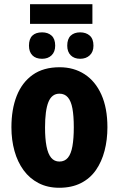

<svg xmlns="http://www.w3.org/2000/svg" viewBox="-20 -878 566 908"><path d="M417 -858V-765H122V-858ZM179 -725Q207 -725 224 -709.5Q241 -694 241 -662Q241 -633 224 -616.5Q207 -600 179 -600Q149 -600 133 -616.5Q117 -633 117 -662Q117 -694 133 -709.5Q149 -725 179 -725ZM359 -725Q387 -725 404.5 -709.5Q422 -694 422 -662Q422 -633 404.5 -616.5Q387 -600 359 -600Q331 -600 314.5 -616.5Q298 -633 298 -662Q298 -694 314.5 -709.5Q331 -725 359 -725ZM488 -276Q488 -217 474.5 -165Q461 -113 433.5 -73.5Q406 -34 362.5 -12Q319 10 260 10Q205 10 162.5 -12Q120 -34 91.5 -73Q63 -112 48.5 -164Q34 -216 34 -276Q34 -361 59 -424.5Q84 -488 134.5 -524Q185 -560 262 -560Q329 -560 380 -527Q431 -494 459.5 -430.5Q488 -367 488 -276ZM193 -275Q193 -222 200 -186Q207 -150 222 -132Q237 -114 261 -114Q286 -114 301 -132Q316 -150 322.5 -186.5Q329 -223 329 -276Q329 -330 322.5 -365Q316 -400 301 -417.5Q286 -435 261 -435Q225 -435 209 -395.5Q193 -356 193 -275Z"/></svg>

Font: Noto Sans Display Condensed ExtraBold
Style: Regular
Weight: 800
Width: 3
Designer: Monotype Design Team
Foundry: Monotype Imaging Inc.
Version: Version 2.003